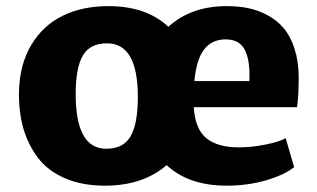

<svg xmlns="http://www.w3.org/2000/svg" viewBox="-20 -584 1012 612"><path d="M314.5 7.8Q241.2 7.8 186.8 -15.9Q132.3 -39.6 100.8 -81.3Q69.3 -123 54.4 -175Q39.6 -227.1 40.5 -289.6Q42 -377 79.1 -439.7Q116.2 -502.4 179.2 -533.4Q242.2 -564.5 325.2 -564.5Q446.8 -564.5 516.6 -498.5Q588.9 -564.5 703.1 -564.5Q740.2 -564.5 772 -557.9Q803.7 -551.3 833.5 -535.2Q863.3 -519 884.5 -493.9Q905.8 -468.8 918.7 -429.2Q931.6 -389.6 932.1 -338.9Q932.1 -278.8 926.8 -242.2H597.7Q602.1 -171.9 638.2 -143.1Q674.3 -114.3 741.2 -114.3Q782.7 -114.3 826.9 -123.3Q871.1 -132.3 890.6 -143.6L917.5 -51.3Q887.7 -26.9 828.9 -9.5Q770 7.8 702.6 7.8Q581.1 7.8 511.2 -57.6Q435.5 7.8 314.5 7.8ZM699.2 -458.5Q656.7 -458.5 631.6 -427.7Q606.4 -397 599.6 -325.7H774.9Q777.8 -390.1 760.7 -424.3Q743.7 -458.5 699.2 -458.5ZM318.4 -109.9Q372.6 -109.4 396 -149.2Q419.4 -189 419.4 -274.9Q419.4 -445.8 321.8 -445.8Q267.1 -446.3 244.1 -407Q221.2 -367.7 221.2 -284.7Q221.2 -109.9 318.4 -109.9Z"/></svg>

Font: HaufeMerriweatherSans
Style: Bold
Weight: 700
Designer: Eben Sorkin
Foundry: Eben Sorkin
Version: Version 1.56